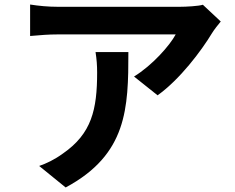

<svg xmlns="http://www.w3.org/2000/svg" viewBox="-20 -772 1040 848"><path d="M955 -677 876 -751C857 -745 802 -742 774 -742C721 -742 297 -742 235 -742C193 -742 151 -746 113 -752V-613C160 -617 193 -620 235 -620C297 -620 696 -620 756 -620C730 -571 652 -483 572 -434L676 -351C774 -421 869 -547 916 -625C925 -640 944 -664 955 -677ZM547 -542H402C407 -510 409 -483 409 -452C409 -288 385 -182 258 -94C221 -67 185 -50 153 -39L270 56C542 -90 547 -294 547 -542Z"/></svg>

Font: Noto Sans CJK SC
Style: Bold
Weight: 700
Designer: Ryoko NISHIZUKA 西塚涼子 (kana, bopomofo & ideographs); Paul D. Hunt (Latin, Greek & Cyrillic); Sandoll Communications 산돌커뮤니
Foundry: Adobe
Version: Version 2.004;hotconv 1.0.118;makeotfexe 2.5.65603